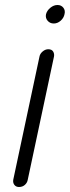

<svg xmlns="http://www.w3.org/2000/svg" viewBox="-20 -748 279 768"><path d="M138 -522Q140 -533 150.5 -542Q161 -551 173 -551Q187 -551 192.5 -542Q198 -533 196 -522L91 -29Q89 -17 79.5 -8.5Q70 0 56 0Q44 0 37.5 -8.5Q31 -17 33 -29ZM164 -691Q168 -706 181.5 -717Q195 -728 210 -728Q225 -728 233.5 -717Q242 -706 238 -691Q235 -676 222.5 -665Q210 -654 195 -654Q180 -654 170.5 -665Q161 -676 164 -691Z"/></svg>

Font: VDS
Style: Thin Italic
Weight: 100
Width: 0
Designer: artmaker
Foundry: artmaker
Version: Version 1.000 2012 initial release